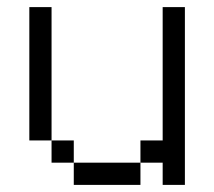

<svg xmlns="http://www.w3.org/2000/svg" viewBox="-20 -520 602 540"><path d="M125 -500V-125H62.5V-500ZM125 -125H187.5V-62.5H125ZM187.5 -62.5H375V0H187.5ZM375 -125H437.5V-500H500V0H437.5V-62.5H375Z"/></svg>

Font: 寒蝉点阵体 16px
Style: Regular
Weight: 400
Designer: Designed by Warren2060
Foundry: ChillType
Version: Version 1.000